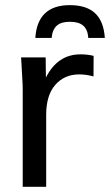

<svg xmlns="http://www.w3.org/2000/svg" viewBox="-20 -723 432 743"><path d="M250 -703.1C166.5 -703.1 122.1 -660.6 116.7 -576.2H179.7C184.1 -621.1 207.5 -638.7 250 -638.7C294.4 -638.7 318.4 -621.6 321.8 -576.2H385.7C379.9 -663.6 334.5 -703.1 250 -703.1ZM158.7 0V-278.8C158.7 -329.1 170.4 -367.7 193.8 -394.5C217.3 -421.4 248 -435.1 286.6 -435.1C304.2 -435.1 322.8 -432.6 341.8 -427.2L342.3 -506.8C327.1 -510.7 310.1 -512.7 291.5 -512.7C232.4 -512.7 188 -482.9 157.7 -422.9L156.7 -501H61.5L63 -478.5L65.9 -425.3C67.4 -404.8 67.9 -389.2 67.9 -377.9V0Z"/></svg>

Font: Ride
Style: Regular
Weight: 400
Version: Version 3.000